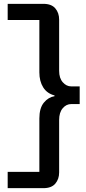

<svg xmlns="http://www.w3.org/2000/svg" viewBox="-20 -813 450 1000"><path d="M206 -793Q248 -793 268 -769.5Q288 -746 288 -711V-444Q288 -406 307 -384.5Q326 -363 351 -363H395V-271H351Q325 -271 306.5 -249Q288 -227 288 -188V85Q288 120 268 143.5Q248 167 206 167H20V82H185V-196Q185 -250 208.5 -278.5Q232 -307 264 -312V-316Q225 -326 205 -358Q185 -390 185 -436V-709H20V-793Z"/></svg>

Font: Mona Sans Expanded Medium
Style: Regular
Weight: 500
Width: 7
Designer: Deni Anggara
Foundry: GitHub
Version: Version 2.000